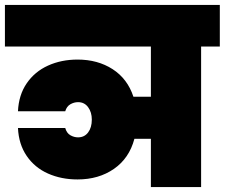

<svg xmlns="http://www.w3.org/2000/svg" viewBox="-31 -760 913 780"><path d="M862 -571H786V0H582V-196H515Q494 -117 432 -74Q370 -31 284 -31Q218 -31 164 -55Q110 -79 77.5 -126.5Q45 -174 42 -240H234Q240 -219 255 -210.5Q270 -202 286 -202Q312 -202 327 -222Q342 -242 342 -274Q342 -304 327 -324.5Q312 -345 286 -345Q270 -345 255 -336.5Q240 -328 234 -308H42Q45 -374 77.5 -421.5Q110 -469 164 -493.5Q218 -518 284 -518Q366 -518 426.5 -479Q487 -440 511 -367H582V-571H-11V-740H862Z"/></svg>

Font: Fz Poppins Black
Style: Regular
Weight: 900
Designer: Ninad Kale (Devanagari), Jonny Pinhorn (Latin)
Foundry: Indian Type Foundry
Version: Vit hóa bi Vntype.Com & FontZin.Com